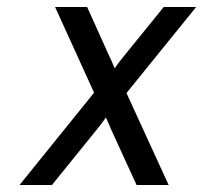

<svg xmlns="http://www.w3.org/2000/svg" viewBox="-20 -531 583 551"><path d="M36 0 250 -265 138 -511H230L292 -373.5Q296 -365.5 300.2 -356Q304.5 -346.5 309 -335Q316.5 -345.5 323.5 -354.8Q330.5 -364 338 -373L450 -511H543L343 -264L464 0H372L300 -157Q296.5 -165.5 292.2 -175.2Q288 -185 284 -194Q277.5 -184.5 270.5 -175.2Q263.5 -166 256 -157L129 0Z"/></svg>

Font: Overpass
Style: Italic
Weight: 400
Italic angle: -10°
Designer: Delve Withrington, Dave Bailey, Thomas Jockin
Foundry: Delve Fonts LLC
Version: Version 4.000